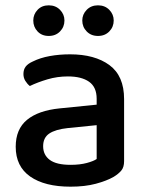

<svg xmlns="http://www.w3.org/2000/svg" viewBox="-20 -686 551 721"><path d="M245 -67Q280 -67 306 -74Q332 -81 343 -89V-216L234 -205Q188 -200 165 -184.5Q142 -169 142 -137Q142 -104 167 -85.5Q192 -67 245 -67ZM243 -482Q336 -482 391 -441.5Q446 -401 446 -314V-81Q446 -58 435.5 -45.5Q425 -33 407 -22Q381 -7 340 4Q299 15 245 15Q148 15 93.5 -23Q39 -61 39 -135Q39 -201 81.5 -236Q124 -271 204 -279L343 -293V-315Q343 -359 314.5 -379Q286 -399 235 -399Q195 -399 158 -388Q121 -377 92 -363Q82 -371 75 -382.5Q68 -394 68 -408Q68 -425 76.5 -436Q85 -447 103 -455Q131 -469 167 -475.5Q203 -482 243 -482ZM222 -609Q222 -585 205.5 -568Q189 -551 163 -551Q137 -551 121 -568Q105 -585 105 -609Q105 -632 121 -649Q137 -666 163 -666Q189 -666 205.5 -649Q222 -632 222 -609ZM407 -609Q407 -585 390.5 -568Q374 -551 348 -551Q322 -551 305.5 -568Q289 -585 289 -609Q289 -632 305.5 -649Q322 -666 348 -666Q374 -666 390.5 -649Q407 -632 407 -609Z"/></svg>

Font: Baloo Bhai 2 Medium
Style: Regular
Weight: 500
Designer: Supriya Tembe, Noopur Datye and Ek Type
Foundry: Ek Type
Version: Version 1.640;PS 1.000;hotconv 16.6.51;makeotf.lib2.5.65220;